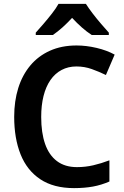

<svg xmlns="http://www.w3.org/2000/svg" viewBox="-20 -958 640 988"><path d="M373 -616Q331 -616 297 -598Q263 -580 239.5 -546Q216 -512 204 -464Q192 -416 192 -356Q192 -275 212 -217.5Q232 -160 273 -129Q314 -98 376 -98Q419 -98 460 -107.5Q501 -117 543 -133V-24Q502 -6 458.5 2Q415 10 361 10Q256 10 187.5 -35.5Q119 -81 86 -163.5Q53 -246 53 -357Q53 -438 74 -505Q95 -572 136 -621Q177 -670 237 -697Q297 -724 374 -724Q424 -724 477 -711.5Q530 -699 570 -677L525 -572Q490 -589 452.5 -602.5Q415 -616 373 -616ZM422 -938Q436 -916 457 -888.5Q478 -861 500.5 -835Q523 -809 540 -790V-778H452Q427 -794 401.5 -816.5Q376 -839 351 -866Q326 -839 301.5 -817Q277 -795 252 -778H164V-790Q182 -810 204 -835.5Q226 -861 247.5 -888.5Q269 -916 281 -938Z"/></svg>

Font: Noto Sans Display SemiBold
Style: Regular
Weight: 600
Designer: Monotype Design Team
Foundry: Monotype Imaging Inc.
Version: Version 2.003